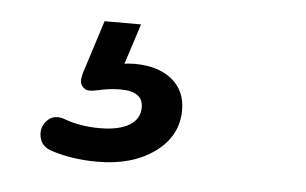

<svg xmlns="http://www.w3.org/2000/svg" viewBox="-30 -59 464 291"><g transform="rotate(5 202.0 86.5)"><path d="M57.1 183Q40.5 178 37.6 163.1Q34.7 148.2 45.1 137.7Q55.4 127.1 72 133.3Q95.7 142.1 126 142.1Q154.4 142.1 170.4 132.6Q186.4 123.1 186.4 105.2Q186.4 80.9 152 80.9Q135.4 80.9 118.3 85Q109.6 87 104.3 86.7Q99 86.4 95.4 82.7Q91.8 79.1 91.3 74.5Q90.8 69.9 93.1 60.9L118.9 -20H174.4L150 55.6L123.9 48Q151.4 40.4 169.9 40.4Q205.5 40.4 226.6 57.3Q247.7 74.2 247.7 104.1Q247.7 143.6 213.5 168.4Q179.3 193.1 126.5 193.1Q88.5 193.1 57.1 183Z"/></g></svg>

Font: SN Pro Thin
Style: Italic
Weight: 200
Italic angle: -9°
Designer: Tobias Whetton
Foundry: Supernotes
Version: Version 1.003;Glyphs 3.3 (3324)